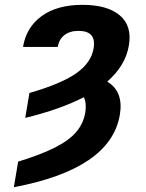

<svg xmlns="http://www.w3.org/2000/svg" viewBox="-20 -573 614 806"><path d="M85.9 -78.1 103.5 -182.6Q235.8 -220.7 299.6 -265.1Q363.3 -309.6 373 -370.6Q385.3 -443.4 309.6 -443.4Q272.9 -443.4 250.2 -425.5Q227.5 -407.7 222.7 -376H76.7Q89.8 -458 154.8 -505.4Q219.7 -552.7 326.2 -552.7Q430.7 -552.7 482.9 -508.5Q535.2 -464.4 521 -382.3Q507.3 -297.9 430.2 -230.5Q500 -188.5 482.9 -89.8Q443.4 136.7 38.1 212.9L56.2 105.5Q153.3 75.7 212.4 45.4Q271.5 15.1 300.8 -19.8Q330.1 -54.7 337.9 -100.1Q344.2 -139.6 332 -165Q232.9 -113.8 85.9 -78.1Z"/></svg>

Font: Inter
Style: Bold Italic
Weight: 700
Italic angle: -9.39999°
Designer: Rasmus Andersson
Foundry: rsms
Version: Version 4.001;git-9221beed3